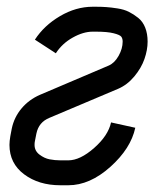

<svg xmlns="http://www.w3.org/2000/svg" viewBox="-20 -532 490 564"><path d="M340.3 -409.7Q340.3 -418.9 336.2 -424.3Q332 -429.7 313.7 -434.3Q295.4 -439 261.2 -439H252.4Q224.6 -439 193.6 -421.6Q162.6 -404.3 144 -375.5L82.5 -415.5Q109.4 -457 156.2 -484.6Q203.1 -512.2 252.4 -512.2H261.2Q278.3 -512.2 292 -511.2Q305.7 -510.3 325 -507.3Q344.2 -504.4 358.4 -497.3Q372.6 -490.2 386 -479.5Q399.4 -468.8 406.5 -450.9Q413.6 -433.1 413.6 -409.7Q413.6 -385.3 404.3 -358.6Q395 -332 374.5 -307.4Q354 -282.7 326.7 -271L125.5 -186Q93.8 -173.3 86.9 -139.6L82.5 -117.2Q81.5 -113.3 81.5 -106.4Q81.5 -88.9 95.9 -77.9Q110.4 -66.9 125.7 -64Q141.1 -61 157.2 -61H180.7Q215.3 -61 256.6 -97.4Q297.9 -133.8 306.2 -172.4L377.4 -156.7Q364.3 -95.7 304 -41.7Q243.7 12.2 180.7 12.2H157.2Q93.8 12.2 50.8 -20Q7.8 -52.2 7.8 -106.4Q7.8 -117.2 10.3 -131.8L14.6 -154.3Q21.5 -187.5 43.2 -213.4Q64.9 -239.3 97.2 -253.4L299.3 -339.4Q316.4 -346.7 328.4 -367.9Q340.3 -389.2 340.3 -409.7Z"/></svg>

Font: Anka/Coder Narrow
Style: Italic
Weight: 400
Width: 3
Italic angle: -12°
Monospace: yes
Version: Version 001.100